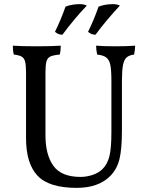

<svg xmlns="http://www.w3.org/2000/svg" viewBox="-20 -900 715 929"><path d="M513 -48Q456 9 351 9Q217 9 161.5 -50Q106 -109 106 -231V-549Q106 -585 101.5 -602Q97 -619 85 -626Q73 -633 47 -636Q42 -654 42 -679Q82 -676 158 -676Q229 -676 274 -679Q274 -654 269 -636Q237 -633 223.5 -626.5Q210 -620 205 -603.5Q200 -587 200 -549V-245Q200 -151 238.5 -97.5Q277 -44 370 -44Q398 -44 427.5 -53.5Q457 -63 476 -82Q500 -106 509.5 -144.5Q519 -183 519 -261V-509Q519 -560 514 -585Q509 -610 494.5 -621.5Q480 -633 450 -636Q445 -661 445 -679Q479 -676 539 -676Q595 -676 634 -679Q634 -664 629 -636Q605 -633 592.5 -622Q580 -611 575 -584.5Q570 -558 570 -509V-269Q570 -179 558 -130Q546 -81 513 -48ZM246 -746Q275 -805 297 -868Q329 -880 366 -880Q386 -880 400 -873Q340 -810 282 -732Q262 -732 246 -746ZM406 -746Q435 -805 457 -868Q489 -880 526 -880Q546 -880 560 -873Q494 -802 442 -732Q422 -732 406 -746Z"/></svg>

Font: Vollkorn SC
Style: Regular
Weight: 400
Designer: Friedrich Althausen
Foundry: Friedrich Althausen
Version: Version 4.015